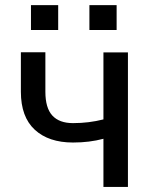

<svg xmlns="http://www.w3.org/2000/svg" viewBox="-20 -734 592 754"><path d="M482.4 0H386.2V-189Q358.4 -181.6 329.1 -178Q299.8 -174.3 266.6 -174.3Q170.9 -174.3 116.5 -224.6Q62 -274.9 62 -373.5V-528.8H158.2V-373.5Q158.2 -310.1 185.5 -280.3Q212.9 -250.5 266.6 -250.5Q298.8 -250.5 328.1 -254.2Q357.4 -257.8 386.2 -265.1V-528.3H482.4ZM438 -616.2H331.1V-713.9H438ZM208.5 -616.2H101.6V-713.9H208.5Z"/></svg>

Font: GeogebraSans
Style: Regular
Weight: 400
Designer: Google
Version: Version 1.100140; 2013